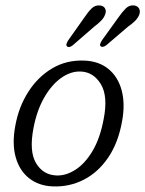

<svg xmlns="http://www.w3.org/2000/svg" viewBox="-20 -673 531 702"><path d="M288 -451.5Q341.5 -449.5 376.5 -420.8Q411.5 -392 424.8 -342.8Q438 -293.5 426.5 -230.5Q412.5 -151 375.5 -96.8Q338.5 -42.5 286 -15.8Q233.5 11 172.5 8.5Q122 6.5 86.8 -21Q51.5 -48.5 37.5 -97.8Q23.5 -147 36 -213.5Q48.5 -282.5 83.5 -337.2Q118.5 -392 170.8 -423Q223 -454 288 -451.5ZM186 -31.5Q221 -30 256 -52.5Q291 -75 318.5 -121.2Q346 -167.5 359 -237.5Q375.5 -321 348.8 -365.2Q322 -409.5 275.5 -411.5Q238.5 -413 203.2 -387.8Q168 -362.5 141.2 -315.5Q114.5 -268.5 102.5 -205Q86 -119.5 111.8 -76.5Q137.5 -33.5 186 -31.5ZM287 -607Q301.5 -629 314.8 -642Q328 -655 345.5 -653Q358.5 -652 364 -642.2Q369.5 -632.5 364 -619Q359.5 -607 349.2 -596.8Q339 -586.5 325 -576L245.5 -507Q232 -497 225 -503.5Q221.5 -507 223.2 -512.8Q225 -518.5 229 -525ZM412 -608Q427 -629.5 440.2 -642.5Q453.5 -655.5 471 -653Q483.5 -651 488.8 -641.2Q494 -631.5 488.5 -617.5Q483 -605.5 472.8 -595.5Q462.5 -585.5 448 -575.5L368.5 -507.5Q354.5 -497.5 347.5 -504.5Q344.5 -508 346.8 -513.8Q349 -519.5 353 -526Z"/></svg>

Font: Fraunces 72pt SuperSoft Light
Style: Italic
Weight: 300
Italic angle: -16°
Version: Version 1.000;[b76b70a41]